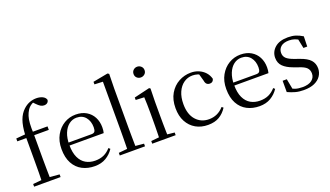

<svg xmlns="http://www.w3.org/2000/svg" viewBox="-73 -1351 3274 1902"><g transform="rotate(-20 1563.5 -400.5)"><path d="M36 0V-28L152 -39H192L315 -28V0ZM125 0Q127 -57 127.5 -114.5Q128 -172 128 -229V-479H33V-509L158 -520L128 -505V-511Q133 -606 154.5 -664.5Q176 -723 216 -760Q247 -789 282 -802.5Q317 -816 354 -816Q390 -816 418.5 -803Q447 -790 455 -764Q454 -746 441 -734.5Q428 -723 405 -723Q386 -723 368.5 -733.5Q351 -744 330 -766L303 -794V-803H344V-795Q316 -792 291 -775.5Q266 -759 250 -734Q234 -709 224 -678Q214 -647 211 -602.5Q208 -558 211 -493V-229Q211 -172 212 -114.5Q213 -57 214 0ZM170 -479V-516H365V-479Z M673 15Q600 15 542 -15Q484 -45 451 -106Q418 -167 418 -257Q418 -341 452.5 -402.5Q487 -464 543 -497.5Q599 -531 665 -531Q730 -531 776.5 -503.5Q823 -476 847.5 -429Q872 -382 872 -323Q872 -287 865 -263H457V-294H747Q774 -294 783 -308Q792 -322 792 -352Q792 -416 758 -457.5Q724 -499 663 -499Q619 -499 583 -471.5Q547 -444 526 -392.5Q505 -341 505 -269Q505 -188 529.5 -136Q554 -84 597 -59.5Q640 -35 695 -35Q748 -35 787.5 -53.5Q827 -72 858 -108L874 -94Q841 -44 791 -14.5Q741 15 673 15Z M939 0V-28L1055 -39H1087L1205 -28V0ZM1029 0Q1030 -31 1030.5 -70.5Q1031 -110 1031.5 -151.5Q1032 -193 1032 -229V-744L944 -748V-775L1102 -805L1117 -796L1114 -641V-229Q1114 -193 1114.5 -151.5Q1115 -110 1115.5 -70.5Q1116 -31 1117 0Z M1281 0V-28L1391 -39H1422L1528 -28V0ZM1364 0Q1365 -24 1366 -65Q1367 -106 1367.5 -150.5Q1368 -195 1368 -229V-289Q1368 -340 1367 -381Q1366 -422 1364 -459L1275 -463V-489L1440 -528L1452 -520L1449 -380V-229Q1449 -195 1449.5 -150.5Q1450 -106 1451 -65Q1452 -24 1453 0ZM1401 -655Q1377 -655 1360 -670.5Q1343 -686 1343 -711Q1343 -736 1360 -752Q1377 -768 1401 -768Q1424 -768 1441.5 -752Q1459 -736 1459 -711Q1459 -686 1441.5 -670.5Q1424 -655 1401 -655Z M1867 15Q1794 15 1738 -17Q1682 -49 1650 -108.5Q1618 -168 1618 -251Q1618 -341 1655 -403.5Q1692 -466 1751.5 -498.5Q1811 -531 1880 -531Q1925 -531 1963 -514.5Q2001 -498 2027.5 -469Q2054 -440 2065 -399Q2056 -364 2023 -364Q2002 -364 1989.5 -375.5Q1977 -387 1973 -413L1948 -502L1998 -462Q1967 -482 1940 -490.5Q1913 -499 1885 -499Q1834 -499 1793 -470Q1752 -441 1728.5 -388Q1705 -335 1705 -262Q1705 -154 1758 -94.5Q1811 -35 1895 -35Q1940 -35 1979 -52.5Q2018 -70 2051 -107L2067 -94Q2034 -42 1986 -13.5Q1938 15 1867 15Z M2410 15Q2337 15 2279 -15Q2221 -45 2188 -106Q2155 -167 2155 -257Q2155 -341 2189.5 -402.5Q2224 -464 2280 -497.5Q2336 -531 2402 -531Q2467 -531 2513.5 -503.5Q2560 -476 2584.5 -429Q2609 -382 2609 -323Q2609 -287 2602 -263H2194V-294H2484Q2511 -294 2520 -308Q2529 -322 2529 -352Q2529 -416 2495 -457.5Q2461 -499 2400 -499Q2356 -499 2320 -471.5Q2284 -444 2263 -392.5Q2242 -341 2242 -269Q2242 -188 2266.5 -136Q2291 -84 2334 -59.5Q2377 -35 2432 -35Q2485 -35 2524.5 -53.5Q2564 -72 2595 -108L2611 -94Q2578 -44 2528 -14.5Q2478 15 2410 15Z M2875 15Q2827 15 2788 4.5Q2749 -6 2708 -25V-144H2752L2776 -18L2739 -20V-56Q2767 -37 2798 -27Q2829 -17 2873 -17Q2939 -17 2972.5 -44Q3006 -71 3006 -113Q3006 -150 2983.5 -173.5Q2961 -197 2900 -216L2848 -235Q2787 -257 2751.5 -291.5Q2716 -326 2716 -382Q2716 -445 2764.5 -488Q2813 -531 2903 -531Q2948 -531 2983.5 -520Q3019 -509 3056 -486L3053 -379H3013L2989 -496L3020 -490V-458Q2990 -479 2962 -488.5Q2934 -498 2903 -498Q2846 -498 2817 -473Q2788 -448 2788 -408Q2788 -372 2812 -349.5Q2836 -327 2890 -308L2941 -290Q3017 -264 3049 -228Q3081 -192 3081 -140Q3081 -97 3057.5 -61.5Q3034 -26 2989 -5.5Q2944 15 2875 15Z"/></g></svg>

Font: Noto Serif SC
Style: Regular
Weight: 400
Designer: Ryoko NISHIZUKA 西塚涼子 (kana & ideographs); Frank Grießhammer (Latin, Greek & Cyrillic); Wenlong ZHANG 张文龙 (bopomofo); San
Foundry: Adobe
Version: Version 2.002-H1;hotconv 1.1.0;makeotfexe 2.6.0